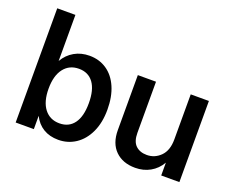

<svg xmlns="http://www.w3.org/2000/svg" viewBox="-113 -903 1368 1112"><g transform="rotate(20 570.5 -347.0)"><path d="M540 -251Q540 -171 512.5 -112Q485 -53 437.5 -21.5Q390 10 331 10Q278 10 239 -13.5Q200 -37 178 -82V0H66V-704H178V-420Q203 -463 244 -486.5Q285 -510 337 -510Q397 -510 443 -479Q489 -448 514.5 -389.5Q540 -331 540 -251ZM426 -250Q426 -332 394.5 -375Q363 -418 305 -418Q246 -418 212 -374Q178 -330 178 -250Q178 -170 212 -126Q246 -82 305 -82Q363 -82 394.5 -125Q426 -168 426 -250Z M963 -500H1075V0H963V-79Q938 -36 897 -13Q856 10 805 10Q728 10 682.5 -35Q637 -80 637 -161V-500H749V-185Q749 -132 774.5 -107.5Q800 -83 843 -83Q892 -83 927.5 -118.5Q963 -154 963 -222Z"/></g></svg>

Font: CBA Beacon Sans Bold
Style: Regular
Weight: 700
Designer: Wei Huang
Foundry: Wei Huang
Version: Version 1.002